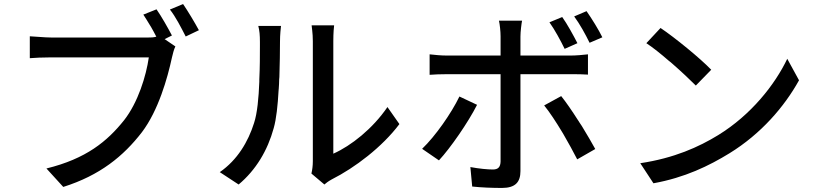

<svg xmlns="http://www.w3.org/2000/svg" viewBox="-20 -880 4040 947"><path d="M961 -731C941 -768 907 -825 883 -860L818 -833C846 -798 874 -743 896 -700L961 -731ZM680 -228C761 -335 806 -494 828 -596C833 -616 837 -635 845 -651L792 -687L828 -705C808 -743 777 -798 752 -834L687 -808C697 -792 709 -774 720 -755L725 -747C734 -731 743 -715 751 -699C737 -695 723 -695 712 -695H232C199 -695 156 -700 127 -701V-593C153 -595 189 -597 231 -597H714C701 -506 661 -375 592 -287C509 -183 405 -97 209 -49L292 42C473 -15 589 -110 680 -228Z M1616 5C1731 -53 1865 -155 1950 -268L1891 -352C1819 -246 1712 -161 1624 -122V-677C1624 -718 1627 -749 1628 -755H1517C1517 -749 1523 -718 1523 -677V-85C1523 -62 1520 -41 1516 -24L1580 30C1588 23 1598 15 1616 5ZM1330 -248C1343 -293 1350 -361 1354 -433L1355 -444C1356 -459 1357 -474 1357 -489L1358 -500C1360 -565 1361 -628 1361 -674C1361 -709 1365 -744 1366 -752H1254C1260 -729 1262 -707 1262 -673V-655C1262 -607 1262 -547 1259 -488V-477C1256 -398 1249 -321 1233 -273C1204 -181 1151 -91 1064 -31L1157 30C1242 -41 1300 -138 1330 -248Z M2951 -696C2933 -733 2899 -788 2873 -825L2812 -799C2840 -761 2867 -712 2888 -669L2951 -696ZM2828 -667C2808 -706 2778 -761 2753 -796L2690 -770C2717 -732 2745 -680 2765 -639L2828 -667ZM2547 -36V-514H2804C2827 -514 2854 -514 2880 -512V-612C2855 -609 2820 -606 2794 -606H2547V-700C2547 -723 2552 -764 2555 -778H2441C2445 -761 2449 -725 2449 -701V-606H2185C2154 -606 2127 -609 2099 -612V-511C2125 -513 2152 -514 2181 -514H2449V-83C2448 -56 2437 -44 2411 -44C2385 -44 2343 -48 2300 -56L2309 40C2354 45 2409 47 2456 47C2522 47 2547 18 2547 -36ZM2916 -145C2899 -176 2875 -217 2850 -258L2844 -267L2838 -276C2837 -278 2836 -279 2835 -281L2829 -290C2801 -334 2772 -376 2748 -406L2664 -360C2691 -327 2723 -278 2753 -228L2759 -218C2784 -175 2808 -131 2827 -94L2916 -145ZM2333 -363 2246 -404C2206 -321 2127 -208 2062 -146L2145 -89C2201 -149 2289 -276 2333 -363Z M3488 -536C3432 -594 3308 -695 3238 -742L3168 -667C3200 -646 3240 -614 3279 -580L3288 -573L3296 -566C3342 -526 3385 -485 3412 -458L3488 -536ZM3578 -124C3734 -220 3849 -354 3921 -484L3863 -590C3802 -462 3684 -313 3523 -214C3427 -155 3305 -100 3138 -75L3203 24C3358 -4 3477 -62 3578 -124Z"/></svg>

Font: Glow Sans SC Normal Medium
Style: Regular
Weight: 600
Designer: Ryoko NISHIZUKA (kana, bopomofo & ideographs); Paul D. Hunt (Latin, Greek & Cyrillic); Sandoll Communications, Soo-young
Version: Version 0.93